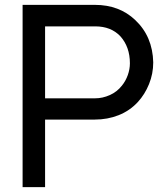

<svg xmlns="http://www.w3.org/2000/svg" viewBox="-20 -770 682 790"><path d="M610.5 -513.5Q610.5 -466.5 593.2 -424Q576 -381.5 547 -350Q513.5 -314 468 -296Q422.5 -278 370 -278H165.5V0H73V-750H370Q471 -750 536.5 -687.5Q608 -620 610.5 -513.5ZM514.5 -509.5Q514.5 -577 475 -621Q436.5 -661.5 372 -661.5H165.5V-365.5H372Q402 -365.5 431.8 -378.8Q461.5 -392 481.5 -417.5Q497 -436.5 505.8 -461Q514.5 -485.5 514.5 -509.5Z"/></svg>

Font: Russisch Sans Medium
Style: Regular
Weight: 500
Width: 4
Designer: Michael Sharanda (font) & Cristiano Sobral (main changes)
Foundry: Michael Sharanda
Version: Version 2.00;September 8, 2020;FontCreator 13.0.0.2681 64-bi